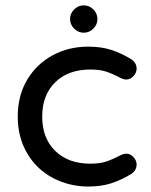

<svg xmlns="http://www.w3.org/2000/svg" viewBox="-20 -682 561 713"><path d="M240.2 -611.3Q240.2 -631.8 255.4 -647Q270.5 -662.1 291 -662.1Q311.5 -662.1 326.7 -647Q341.8 -631.8 341.8 -611.3Q341.8 -590.8 326.7 -575.7Q311.5 -560.5 291 -560.5Q270.5 -560.5 255.4 -575.7Q240.2 -590.8 240.2 -611.3ZM177.7 -20.5Q116.2 -52.7 81.1 -112.3Q45.9 -171.9 45.9 -249Q45.9 -328.1 82 -387.7Q117.2 -445.3 176.3 -477.1Q235.4 -508.8 307.6 -508.8Q356.4 -508.8 393.6 -496.6Q430.7 -484.4 467.8 -461.9Q487.3 -448.2 487.3 -426.8Q487.3 -412.1 475.6 -399.4Q463.9 -386.7 449.2 -386.7Q439.5 -386.7 427.7 -392.6Q393.6 -410.2 371.1 -417Q348.6 -423.8 315.4 -423.8Q233.4 -423.8 185.1 -376.5Q136.7 -329.1 136.7 -249Q136.7 -168.9 185.1 -121.6Q233.4 -74.2 315.4 -74.2Q348.6 -74.2 371.1 -81.1Q393.6 -87.9 427.7 -105.5Q439.5 -111.3 449.2 -111.3Q463.9 -111.3 475.6 -98.6Q487.3 -85.9 487.3 -71.3Q487.3 -49.8 467.8 -36.1Q430.7 -13.7 393.6 -1.5Q356.4 10.7 307.6 10.7Q238.3 10.7 177.7 -20.5Z"/></svg>

Font: jf-openhuninn-1.1
Style: Regular
Weight: 400
Designer: [Kosugi Maru]
      Designed by Motoya company      

      [Varela Round]
      Joe Prince(Latin component); Avraham Co
Foundry: justfont CO.,LTD.
Version: 1.1